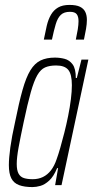

<svg xmlns="http://www.w3.org/2000/svg" viewBox="-20 -752 379 780"><path d="M112 8Q79 8 57.5 0Q36 -8 26 -27.5Q16 -47 16 -81Q16 -110 22 -153.5Q28 -197 41 -255Q57 -335 71.5 -386.5Q86 -438 103.5 -466.5Q121 -495 145 -506.5Q169 -518 203 -518Q223 -518 242.5 -513Q262 -508 275 -490.5Q288 -473 288 -435H292L311 -510H339L230 0H204L216 -69H212Q198 -35 180 -18.5Q162 -2 144.5 3Q127 8 112 8ZM113 -24Q136 -24 154.5 -33Q173 -42 187 -60Q201 -78 210 -105Q217 -124 225 -152Q233 -180 241.5 -213.5Q250 -247 257 -282Q264 -317 268 -349Q272 -381 272 -406Q272 -450 257.5 -468Q243 -486 208 -486Q181 -486 163 -478Q145 -470 131.5 -446.5Q118 -423 105 -377Q92 -331 76 -255Q63 -194 55.5 -153Q48 -112 48 -86Q48 -60 55.5 -46.5Q63 -33 77.5 -28.5Q92 -24 113 -24ZM158 -591Q164 -622 170 -647.5Q176 -673 187 -692Q198 -711 216 -721.5Q234 -732 262 -732Q290 -732 305 -724.5Q320 -717 326.5 -703.5Q333 -690 333 -671Q333 -655 329.5 -634.5Q326 -614 321 -591H288Q293 -614 296 -633Q299 -652 299 -666Q299 -685 291.5 -694.5Q284 -704 264 -704Q240 -704 227 -691.5Q214 -679 206.5 -654Q199 -629 191 -591Z"/></svg>

Font: Saira UltraCondensed Thin
Style: Italic
Weight: 250
Width: 1
Italic angle: -12°
Designer: Hector Gatti with collaboration of the Omnibus-Type team
Foundry: Omnibus-Type
Version: Version 1.101